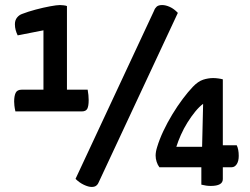

<svg xmlns="http://www.w3.org/2000/svg" viewBox="-20 -730 988 760"><path d="M41 -289Q38 -302 37 -312Q36 -322 36 -328Q36 -350 42 -362.5Q48 -375 66 -375H152V-610L50 -590Q45 -600 42 -611Q39 -622 39 -634Q39 -650 47.5 -660.5Q56 -671 68 -675Q91 -684 121 -692Q151 -700 178 -705Q205 -710 217 -710Q222 -710 231.5 -709Q241 -708 245 -706V-375H327Q329 -364 330 -353.5Q331 -343 331 -334Q331 -310 325.5 -299.5Q320 -289 304 -289ZM343 10Q330 10 312 1.5Q294 -7 279 -22L590 -688Q593 -697 600 -703.5Q607 -710 622 -710Q636 -710 652.5 -702.5Q669 -695 684 -679L370 -7Q368 -1 361.5 4.5Q355 10 343 10ZM814 6Q797 6 777 1V-68H611Q604 -77 600 -89.5Q596 -102 596 -114Q596 -129 602 -148Q611 -178 626.5 -211Q642 -244 662 -277Q682 -310 703 -338Q724 -366 743 -386Q764 -408 784 -414.5Q804 -421 824 -421Q833 -421 844 -419.5Q855 -418 862 -416V-155H917Q921 -147 923 -136.5Q925 -126 925 -113Q925 -92 917 -80Q909 -68 897 -68H862V-21Q862 6 814 6ZM678 -149H780L784 -319Q769 -308 753 -288.5Q737 -269 722 -245Q707 -221 696 -196Q685 -171 678 -149Z"/></svg>

Font: Yanone Kaffeesatz ExtraLight Medium
Style: Regular
Weight: 500
Version: Version 2.003